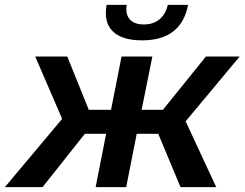

<svg xmlns="http://www.w3.org/2000/svg" viewBox="-66 -765 1000 785"><path d="M672 0 581 -218H493L450 0H325L368 -218H281L108 0H-46L188 -279L78 -534H209L297 -316H388L431 -534H557L513 -316H600L776 -534H914L693 -269L818 0ZM515 -600Q432 -600 394.5 -637.5Q357 -675 370 -745H452Q446 -707 464.5 -686Q483 -665 522 -665Q560 -665 585.5 -685.5Q611 -706 620 -745H703Q675 -600 515 -600Z"/></svg>

Font: Montserrat SemiBold
Style: Italic
Weight: 600
Italic angle: -11.3°
Designer: Julieta Ulanovsky
Foundry: Julieta Ulanovsky
Version: Version 9.000; ttfautohint (v1.8.4.7-5d5b)